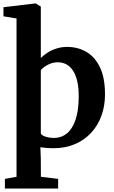

<svg xmlns="http://www.w3.org/2000/svg" viewBox="-20 -839 656 1101"><path d="M8.1 242V186.8L74.8 174.7V-733.2L-0.2 -745.5V-797.6L183.2 -819.4H185.2L214.1 -801.3V-506.5Q230.2 -522.6 252.8 -537.2Q275.4 -551.7 304.2 -560.9Q332.9 -570 366 -570Q425 -570 474.1 -542.2Q523.1 -514.4 552.6 -454.2Q582.1 -394 582.1 -296.5Q582.1 -231.8 561.8 -175.8Q541.5 -119.8 503 -77.8Q464.4 -35.9 409.5 -12.4Q354.5 11 285.7 11Q265.6 11 246.8 9.4Q228 7.8 211.5 5.5L213.9 67.1L214.5 174.7L313.4 186.8V242ZM291.3 -48.1Q331.7 -48.1 363 -73.3Q394.3 -98.5 412.4 -149.9Q430.6 -201.4 431.3 -280.3Q432 -334.7 423 -373Q414 -411.4 397.6 -435.5Q381.2 -459.6 359.4 -470.7Q337.5 -481.8 311.8 -481.8Q290.2 -481.8 271.1 -474.9Q252 -468 237.3 -457.6Q222.7 -447.2 214.1 -437.3V-73.5Q219.4 -62 241.7 -55.1Q264 -48.1 291.3 -48.1Z"/></svg>

Font: Merriweather Light
Style: Regular
Weight: 300
Designer: Eben Sorkin
Foundry: Eben Sorkin
Version: Version 2.100